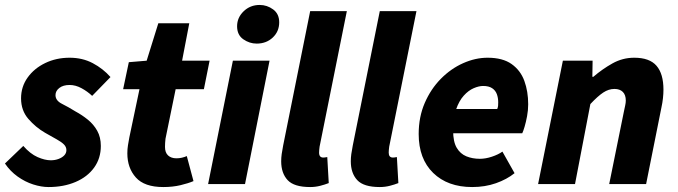

<svg xmlns="http://www.w3.org/2000/svg" viewBox="-25 -743 2738 775"><path d="M171 12Q142 12 109 1.5Q76 -9 46 -30.5Q16 -52 -5 -83L69 -154Q97 -122 126.5 -109Q156 -96 180 -96Q197 -96 211.5 -101.5Q226 -107 234.5 -116Q243 -125 243 -137Q243 -150 233 -160Q223 -170 204 -180.5Q185 -191 157 -207Q119 -229 89.5 -263Q60 -297 60 -346Q60 -393 86.5 -430Q113 -467 157.5 -488.5Q202 -510 256 -510Q308 -510 349.5 -488Q391 -466 421 -432L347 -356Q328 -374 304 -387Q280 -400 256 -400Q230 -400 214.5 -388Q199 -376 199 -359Q199 -337 225 -324Q251 -311 280 -293Q306 -279 329.5 -260Q353 -241 367.5 -215Q382 -189 382 -154Q382 -104 355 -66.5Q328 -29 280 -8.5Q232 12 171 12Z M634 12Q558 12 523.5 -26.5Q489 -65 489 -124Q489 -141 491.5 -156.5Q494 -172 497 -188L538 -383H472L495 -492L567 -498L614 -649H739L710 -498H821L798 -383H684L643 -183Q642 -174 641.5 -166Q641 -158 641 -150Q641 -127 653.5 -115.5Q666 -104 687 -104Q699 -104 709.5 -106.5Q720 -109 729 -113L756 -12Q735 -3 703.5 4.5Q672 12 634 12Z M815 0 915 -498H1063L964 0ZM1011 -567Q982 -567 957 -584.5Q932 -602 932 -637Q932 -672 958.5 -697.5Q985 -723 1023 -723Q1053 -723 1077.5 -705Q1102 -687 1102 -653Q1102 -616 1076 -591.5Q1050 -567 1011 -567Z M1227 12Q1162 12 1136 -16Q1110 -44 1110 -92Q1110 -106 1112 -121Q1114 -136 1118 -156L1227 -698H1375L1265 -151Q1264 -142 1263.5 -137.5Q1263 -133 1263 -127Q1263 -107 1280 -107Q1283 -107 1286.5 -107.5Q1290 -108 1296 -109L1302 -4Q1287 2 1267.5 7Q1248 12 1227 12Z M1508 12Q1443 12 1417 -16Q1391 -44 1391 -92Q1391 -106 1393 -121Q1395 -136 1399 -156L1508 -698H1656L1546 -151Q1545 -142 1544.5 -137.5Q1544 -133 1544 -127Q1544 -107 1561 -107Q1564 -107 1567.5 -107.5Q1571 -108 1577 -109L1583 -4Q1568 2 1548.5 7Q1529 12 1508 12Z M1881 12Q1782 12 1723.5 -45Q1665 -102 1665 -202Q1665 -271 1689.5 -327.5Q1714 -384 1754.5 -425Q1795 -466 1844.5 -488Q1894 -510 1943 -510Q2004 -510 2040 -484.5Q2076 -459 2091.5 -416.5Q2107 -374 2107 -322Q2107 -298 2102.5 -274Q2098 -250 2092.5 -231.5Q2087 -213 2083 -205H1775L1787 -303H1982Q1985 -310 1985.5 -316Q1986 -322 1986 -330Q1986 -348 1980.5 -363Q1975 -378 1961.5 -387Q1948 -396 1925 -396Q1908 -396 1887 -387Q1866 -378 1847 -357Q1828 -336 1816 -301.5Q1804 -267 1804 -216Q1804 -171 1818.5 -146.5Q1833 -122 1857.5 -112Q1882 -102 1912 -102Q1935 -102 1960.5 -110.5Q1986 -119 2003 -131L2052 -44Q2021 -19 1977 -3.5Q1933 12 1881 12Z M2147 0 2247 -498H2367L2366 -433H2370Q2406 -464 2447 -487Q2488 -510 2535 -510Q2597 -510 2625 -477.5Q2653 -445 2653 -381Q2653 -365 2651 -346.5Q2649 -328 2645 -310L2583 0H2434L2493 -291Q2496 -306 2498.5 -317Q2501 -328 2501 -337Q2501 -360 2489 -372Q2477 -384 2455 -384Q2432 -384 2410 -369.5Q2388 -355 2358 -323L2296 0Z"/></svg>

Font: Source Sans 3 ExtraBold
Style: Italic
Weight: 800
Italic angle: -11°
Version: Version 3.052;hotconv 1.1.0;makeotfexe 2.6.0